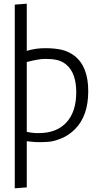

<svg xmlns="http://www.w3.org/2000/svg" viewBox="-20 -770 548 1040"><path d="M125 -5V245L60 250V-745L125 -750V-494Q126 -494 127 -495Q173 -509 224.5 -509Q276 -509 313.5 -500.5Q351 -492 383 -468Q458 -410 458 -276Q458 -142 386 -70Q353 -37 312.5 -20.5Q272 -4 244.5 -2Q217 0 194 0Q171 0 149 -2.5Q127 -5 125 -5ZM125 -434V-56Q153 -49 189 -49Q287 -49 340 -107Q393 -165 393 -270Q393 -375 339 -420Q316 -439 289 -445Q262 -451 225.5 -451Q189 -451 125 -434Z"/></svg>

Font: Antic
Style: Regular
Weight: 400
Designer: Santiago Orozco
Foundry: Typemade
Version: Version 1.0012